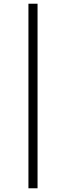

<svg xmlns="http://www.w3.org/2000/svg" viewBox="-20 -848 354 1033"><path d="M133 165V-828H182V165Z"/></svg>

Font: Panamera Light
Style: Regular
Weight: 300
Designer: Bastien Sozeau
Foundry: NBR — Bastien Sozeau
Version: Version 3.002; ttfautohint (v1.8.4.7-5d5b);gftools[0.9.33]